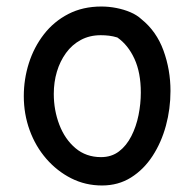

<svg xmlns="http://www.w3.org/2000/svg" viewBox="-20 -566 595 589"><path d="M291 -546Q314 -546 337 -541.5Q360 -537 380 -528.5Q400 -520 414 -507Q460 -470 481.5 -411Q503 -352 503 -287Q503 -232 489 -180.5Q475 -129 448 -87.5Q421 -46 382 -21.5Q343 3 293 3Q242 3 198.5 -19Q155 -41 122 -79Q89 -117 71 -166.5Q53 -216 53 -271Q53 -323 68.5 -372Q84 -421 114.5 -460.5Q145 -500 189.5 -523Q234 -546 291 -546ZM145 -278Q145 -228 162 -183.5Q179 -139 211.5 -111.5Q244 -84 290 -84Q322 -84 345 -101.5Q368 -119 383 -148.5Q398 -178 405 -213Q412 -248 412 -282Q412 -343 392.5 -385.5Q373 -428 340 -451Q327 -455 314.5 -456.5Q302 -458 289 -458Q255 -458 228 -443.5Q201 -429 182.5 -403.5Q164 -378 154.5 -346Q145 -314 145 -278Z"/></svg>

Font: Playpen Sans Hebrew
Style: Regular
Weight: 400
Designer: Tom Grace, Laura Meseguer, Veronika Burian, José Scaglione
Foundry: TypeTogether
Version: Version 2.000